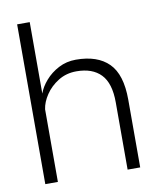

<svg xmlns="http://www.w3.org/2000/svg" viewBox="-77 -720 640 781"><g transform="rotate(-10 243.0 -330.0)"><path d="M47 0V-660H99V-365Q108 -391 130.5 -417Q153 -443 185.5 -460Q218 -477 257 -477Q346 -477 392.5 -430.5Q439 -384 439 -280V0H387V-278Q387 -357 352 -393.5Q317 -430 251 -430Q209 -430 176 -409.5Q143 -389 123 -359Q103 -329 99 -300V0Z"/></g></svg>

Font: Lil Grotesk Light
Style: Regular
Weight: 300
Designer: Bastien Sozeau
Foundry: NBR — Bastien Sozeau
Version: Version 3.003; ttfautohint (v1.8.4.7-5d5b);gftools[0.9.33]